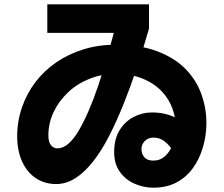

<svg xmlns="http://www.w3.org/2000/svg" viewBox="-20 -798 1040 893"><path d="M693 75Q649 75 607 57Q565 39 538 2Q511 -35 511 -91Q511 -151 536 -192Q561 -233 601.5 -254Q642 -275 687 -275Q724 -275 755 -266.5Q786 -258 811.5 -242.5Q837 -227 856 -206Q875 -185 889 -161L793 -84Q776 -111 761 -126.5Q746 -142 730 -150Q714 -158 693 -158Q677 -158 664.5 -150.5Q652 -143 645 -131Q638 -119 638 -104Q638 -82 651.5 -66.5Q665 -51 693 -51Q725 -51 748 -72Q771 -93 784.5 -128.5Q798 -164 798 -205Q798 -247 782.5 -291.5Q767 -336 733 -372.5Q699 -409 645.5 -431.5Q592 -454 517 -454Q452 -454 395 -431Q338 -408 295.5 -367.5Q253 -327 229 -276Q205 -225 205 -168Q205 -136 217.5 -122Q230 -108 247 -108Q273 -108 297.5 -129Q322 -150 345.5 -189.5Q369 -229 392 -282Q415 -335 436.5 -398.5Q458 -462 478 -532Q498 -602 518 -676L558 -645H200V-778H673V-665Q647 -574 617.5 -485.5Q588 -397 555.5 -316Q523 -235 488 -166.5Q453 -98 413.5 -47.5Q374 3 331 30.5Q288 58 241 58Q188 58 147 31Q106 4 83 -46.5Q60 -97 60 -164Q60 -235 82.5 -299.5Q105 -364 145.5 -417Q186 -470 242.5 -508.5Q299 -547 368.5 -568.5Q438 -590 517 -590Q633 -590 714 -558.5Q795 -527 844.5 -475.5Q894 -424 917 -359Q940 -294 940 -227Q940 -168 924 -113.5Q908 -59 877.5 -16.5Q847 26 801 50.5Q755 75 693 75Z"/></svg>

Font: Murecho Thin ExtraBold
Style: Regular
Weight: 800
Version: Version 1.010